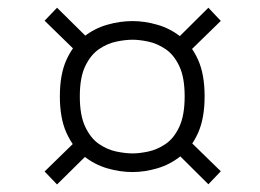

<svg xmlns="http://www.w3.org/2000/svg" viewBox="-20 -626 690 510"><path d="M332 -169Q298.5 -169 264.5 -179Q230.5 -189 202.2 -211.8Q174 -234.5 156.5 -273.2Q139 -312 139 -370Q139 -428.5 156.5 -467Q174 -505.5 202.2 -528Q230.5 -550.5 264.5 -560.2Q298.5 -570 332 -570Q364.5 -570 398.2 -560.2Q432 -550.5 460.5 -528Q489 -505.5 506.2 -467Q523.5 -428.5 523.5 -370Q523.5 -312 506.2 -273.2Q489 -234.5 460.5 -211.8Q432 -189 398.2 -179Q364.5 -169 332 -169ZM131.5 -136 98.5 -170.5 179.5 -249.5 213.5 -217ZM533.5 -136.5 452 -217.5 485.5 -250 566.5 -171ZM332 -218.5Q350.5 -218.5 374 -223.5Q397.5 -228.5 419.8 -243.5Q442 -258.5 456.2 -289Q470.5 -319.5 470.5 -370Q470.5 -420.5 456.2 -450.5Q442 -480.5 419.8 -495.5Q397.5 -510.5 374 -515.5Q350.5 -520.5 332 -520.5Q313 -520.5 289 -515.5Q265 -510.5 243 -495.5Q221 -480.5 206.5 -450.5Q192 -420.5 192 -370Q192 -319.5 206.5 -289Q221 -258.5 243 -243.5Q265 -228.5 289 -223.5Q313 -218.5 332 -218.5ZM179.5 -492 98.5 -571 131.5 -605.5 213.5 -524.5ZM485.5 -491.5 452 -524.5 533.5 -605.5 566.5 -570.5Z"/></svg>

Font: Trispace Thin ExtraLight
Style: Regular
Weight: 250
Version: Version 1.210